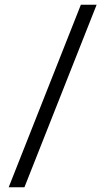

<svg xmlns="http://www.w3.org/2000/svg" viewBox="-20 -760 440 806"><path d="M319.4 -740H385.6L82.6 26H16.5Z"/></svg>

Font: Murecho Thin
Style: Regular
Weight: 100
Designer: Neil Summerour
Foundry: Positype
Version: Version 1.010